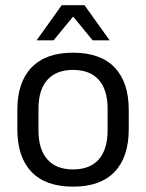

<svg xmlns="http://www.w3.org/2000/svg" viewBox="-20 -703 560 736"><path d="M260 12.5Q155 12.5 100.8 -44.2Q46.5 -101 46.5 -207.5V-282Q46.5 -388 101 -444.5Q155.5 -501 260 -501Q365 -501 419.2 -444.5Q473.5 -388 473.5 -282V-207.5Q473.5 -101 419.2 -44.2Q365 12.5 260 12.5ZM260 -53.5Q325 -53.5 358.8 -92Q392.5 -130.5 392.5 -203V-286.5Q392.5 -358.5 358.8 -396.8Q325 -435 260 -435Q195.5 -435 161.5 -396.8Q127.5 -358.5 127.5 -286.5V-203Q127.5 -130.5 161.5 -92Q195.5 -53.5 260 -53.5ZM216.5 -683H304L399.5 -549.5V-548.5H335L262 -637.5H258.5L185.5 -548.5H121V-549.5Z"/></svg>

Font: Anek Gujarati Medium
Style: Regular
Weight: 400
Version: Version 1.003